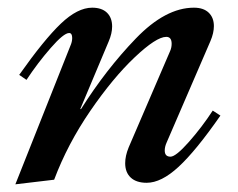

<svg xmlns="http://www.w3.org/2000/svg" viewBox="-20 -468 620 500"><path d="M163 -348Q168 -359 168 -369Q168 -382 160 -382Q146 -382 112 -343Q78 -304 49 -260L30 -273Q95 -365 138.5 -406.5Q182 -448 220 -448Q245 -448 258.5 -435Q272 -422 272 -399Q272 -381 263 -360L189 -184H191Q256 -287 333.5 -367.5Q411 -448 485 -448Q510 -448 523.5 -435Q537 -422 537 -400Q537 -382 528 -361L414 -97Q409 -86 409 -76Q409 -60 424 -60Q438 -60 472 -98.5Q506 -137 534 -180L554 -167Q490 -75 445 -33.5Q400 8 362 8Q335 8 320.5 -5.5Q306 -19 306 -43Q306 -62 315 -84L423 -335Q427 -344 427 -354Q427 -372 413 -372Q387 -372 330.5 -318.5Q274 -265 215 -179Q156 -93 121 0L20 12Z"/></svg>

Font: Ibarra Real Nova SemiBold
Style: Italic
Weight: 600
Italic angle: -22°
Designer: Jose Maria Ribagorda & Octavio Pardo
Foundry: Octavio Pardo
Version: Version 1.014